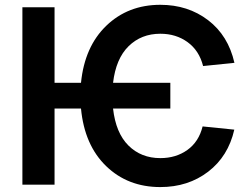

<svg xmlns="http://www.w3.org/2000/svg" viewBox="-20 -757 1029 787"><path d="M678.2 -417.5V-312H443.4Q454.6 -211.9 506.6 -160.4Q558.6 -108.9 637.2 -108.9Q701.2 -108.9 748 -142.3Q794.9 -175.8 810.5 -238.8L940.4 -225.6Q915.5 -116.2 833.3 -53.2Q751 9.8 637.2 9.8Q503.9 9.8 415 -76.2Q326.2 -162.1 312 -312H203.6V0H71.8V-727.1H203.6V-417.5H312Q326.7 -565.9 415.8 -651.6Q504.9 -737.3 637.2 -737.3Q750.5 -737.3 833 -674.3Q915.5 -611.3 940.9 -499.5L812.5 -486.3Q796.4 -549.8 749 -584.2Q701.7 -618.7 637.2 -618.7Q559.1 -618.7 507.1 -567.6Q455.1 -516.6 443.4 -417.5Z"/></svg>

Font: Interop SemBd
Style: Regular
Weight: 600
Designer: Rasmus Andersson, Google, Jang Haemin
Foundry: jhaemin
Version: Version 1.007